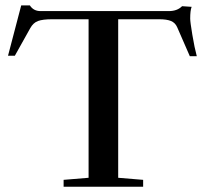

<svg xmlns="http://www.w3.org/2000/svg" viewBox="-20 -705 773 725"><path d="M220.2 0V-25.9L314.5 -33.7V-632.3H176.8Q141.6 -632.3 123.5 -625.7Q105.5 -619.1 94.2 -598.6L36.1 -494.6H10.3L60.1 -684.6H92.8Q106.4 -663.1 133.3 -663.1H617.2Q649.4 -663.1 667.5 -681.6L703.6 -679.2Q698.2 -665.5 698.2 -634.8Q698.2 -622.1 706.3 -573.5Q714.4 -524.9 723.1 -492.7H696.8L648.9 -602.5Q641.6 -619.1 625.7 -625.7Q609.9 -632.3 581.1 -632.3H426.3V-33.7L520.5 -25.9V0Z"/></svg>

Font: Elstob Medium
Style: Regular
Weight: 500
Designer: Peter S. Baker
Version: Version 1.015